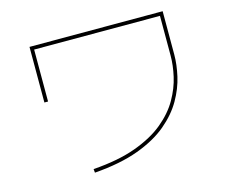

<svg xmlns="http://www.w3.org/2000/svg" viewBox="-102 -841 1204 1014"><g transform="rotate(-15 500.0 -334.5)"><path d="M298 31 296 11Q434 1 530 -34Q626 -69 687.5 -120Q749 -171 783 -230.5Q817 -290 830.5 -350Q844 -410 844 -463V-680H156V-396H136V-700H864V-463Q864 -409 850 -346.5Q836 -284 800.5 -222Q765 -160 701.5 -106.5Q638 -53 539 -16.5Q440 20 298 31Z"/></g></svg>

Font: Murecho Thin
Style: Regular
Weight: 100
Designer: Neil Summerour
Foundry: Positype
Version: Version 1.010